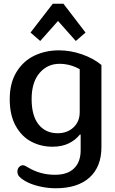

<svg xmlns="http://www.w3.org/2000/svg" viewBox="-20 -770 616 1026"><path d="M143 -596 262 -750H319L437 -596L385 -551L290 -658L195 -551ZM112 196Q92 184 82.5 173Q73 162 73 147Q73 132 82 122.5Q91 113 103 113Q108 113 115 116.5Q122 120 132 126Q196 164 274 164Q341 164 376 129.5Q411 95 411 33V-51H407Q383 -21 346.5 -3.5Q310 14 261 14Q198 14 146.5 -13.5Q95 -41 63.5 -98Q32 -155 32 -240Q32 -326 68 -385Q104 -444 163.5 -472.5Q223 -501 295 -501Q356 -501 417 -480Q478 -459 522 -423V16Q522 121 458.5 178.5Q395 236 278 236Q232 236 187 225Q142 214 112 196ZM406 -171V-400Q384 -413 356 -421Q328 -429 298 -429Q233 -429 191 -379.5Q149 -330 149 -241Q149 -151 186.5 -104.5Q224 -58 288 -58Q339 -58 372.5 -89Q406 -120 406 -171Z"/></svg>

Font: Maitree Semibold
Style: Regular
Weight: 600
Designer: CadsonDemak Team
Foundry: CadsonDemak
Version: Version 1.000